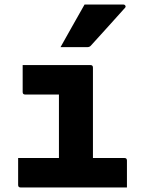

<svg xmlns="http://www.w3.org/2000/svg" viewBox="-20 -827 640 847"><path d="M60 -130H240V-410H91Q80 -410 80 -421V-540H379Q390 -540 390 -529V-130H529Q540 -130 540 -119V0H71Q60 0 60 -11ZM353 -807H524Q530 -807 533 -802Q536 -797 531 -792Q493 -749 459.5 -712.5Q426 -676 382 -627Q376 -619 365 -619H247Q273 -666 299.5 -712.5Q326 -759 353 -807Z"/></svg>

Font: Recursive Mn Lnr St XBd
Style: Regular
Weight: 800
Monospace: yes
Version: Version 1.079;hotconv 1.0.112;makeotfexe 2.5.65598; ttfautoh